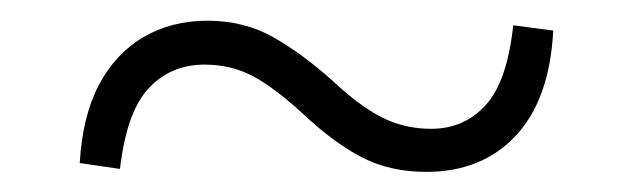

<svg xmlns="http://www.w3.org/2000/svg" viewBox="-20 -470 620 189"><path d="M307.6 -390.3Q333.3 -366.1 355.6 -354.6Q378 -343.2 404.4 -343.2Q436.6 -343.2 457.9 -366.3Q479.2 -389.3 485.2 -445.1L524.6 -439.9Q521 -371.9 487.7 -336.4Q454.4 -300.8 399.6 -300.8Q363.7 -300.8 335.9 -315.3Q308.1 -329.7 277 -359.1Q249.3 -384.4 228.2 -395.4Q207.1 -406.4 181.3 -406.4Q148.2 -406.4 126.4 -383.2Q104.6 -359.9 98.1 -303.7L58.5 -309.5Q61.1 -355.4 77.3 -386.3Q93.5 -417.1 121.1 -433.4Q148.6 -449.6 184.3 -449.6Q220.3 -449.6 249 -433.4Q277.7 -417.1 307.6 -390.3Z"/></svg>

Font: Noto Serif TC
Style: Regular
Weight: 200
Designer: Ryoko NISHIZUKA 西塚涼子 (kana & ideographs); Frank Grießhammer (Latin, Greek & Cyrillic); Wenlong ZHANG 张文龙 (bopomofo); San
Foundry: Adobe
Version: Version 2.001;hotconv 1.1.0;makeotfexe 2.6.0